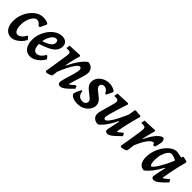

<svg xmlns="http://www.w3.org/2000/svg" viewBox="230 -1472 2481 2481"><g transform="rotate(45 1471.0 -231.5)"><path d="M237 -391Q210 -391 185.5 -363Q161 -335 146 -289Q131 -243 131 -190Q131 -136 148 -104.5Q165 -73 193 -73Q220 -73 247 -96Q274 -119 291 -156L308 -154L335 -119Q317 -82 287.5 -52.5Q258 -23 224.5 -5.5Q191 12 158 12Q98 12 62.5 -34Q27 -80 27 -158Q27 -219 47 -275Q67 -331 101.5 -375Q136 -419 179.5 -444.5Q223 -470 271 -470Q298 -470 323 -464.5Q348 -459 364 -448L369 -435L329 -348L306 -345Q277 -391 237 -391Z M716 -381Q716 -338 691.5 -304Q667 -270 614 -241.5Q561 -213 474 -185Q473 -134 490.5 -103.5Q508 -73 539 -73Q568 -73 595.5 -94.5Q623 -116 643 -154L660 -153L687 -118Q668 -81 638 -51.5Q608 -22 573.5 -5Q539 12 504 12Q444 12 408 -34.5Q372 -81 372 -160Q372 -219 392.5 -275Q413 -331 447.5 -375Q482 -419 526 -444.5Q570 -470 617 -470Q664 -470 690 -447Q716 -424 716 -381ZM584 -392Q560 -392 538.5 -372Q517 -352 501 -318Q485 -284 478 -240Q552 -264 585.5 -291.5Q619 -319 619 -353Q619 -392 584 -392Z M1055 11Q1013 11 1013 -28Q1013 -44 1020 -73Q1027 -102 1037.5 -136.5Q1048 -171 1058.5 -206Q1069 -241 1076 -270.5Q1083 -300 1083 -317Q1083 -334 1075.5 -344Q1068 -354 1055 -354Q1037 -354 1009 -318.5Q981 -283 949 -220Q917 -157 885 -74L896 -239L917 -233Q961 -324 1006 -385.5Q1051 -447 1090 -471Q1134 -471 1161.5 -443Q1189 -415 1189 -371Q1189 -349 1179.5 -313Q1170 -277 1157 -237Q1144 -197 1132 -159.5Q1120 -122 1114 -95L1117 -92Q1121 -92 1127 -95.5Q1133 -99 1147 -110.5Q1161 -122 1186 -145L1202 -143L1217 -111Q1176 -67 1146 -40.5Q1116 -14 1094 -1.5Q1072 11 1055 11ZM795 8 784 -5Q793 -59 802 -116Q811 -173 819 -224Q827 -275 832 -311Q837 -347 838 -358Q839 -379 830 -389Q821 -399 799 -399H762L771 -451Q800 -451 850.5 -453Q901 -455 952 -459L962 -444Q951 -412 940.5 -371.5Q930 -331 921.5 -290.5Q913 -250 909 -219L898 -128L885 -24Q884 -18 869 -10Q854 -2 833.5 3Q813 8 795 8Z M1303 -151Q1304 -107 1329 -82Q1354 -57 1395 -57Q1421 -57 1438 -72Q1455 -87 1455 -109Q1455 -132 1436.5 -150Q1418 -168 1392 -186Q1370 -203 1348 -221.5Q1326 -240 1311.5 -263Q1297 -286 1297 -317Q1297 -359 1321 -394Q1345 -429 1386 -450Q1427 -471 1475 -471Q1513 -471 1544.5 -460Q1576 -449 1594 -430Q1584 -405 1572 -379Q1560 -353 1550 -336H1533Q1522 -365 1501 -381.5Q1480 -398 1454 -398Q1434 -398 1419.5 -385Q1405 -372 1405 -353Q1405 -339 1413.5 -326Q1422 -313 1435 -302Q1452 -287 1473.5 -271.5Q1495 -256 1515 -238Q1535 -220 1548 -198Q1561 -176 1561 -147Q1561 -105 1535 -68.5Q1509 -32 1466.5 -10Q1424 12 1372 12Q1322 12 1286 -4Q1250 -20 1241 -47Q1245 -63 1252.5 -83Q1260 -103 1269 -122Q1278 -141 1285 -152Z M1748 11Q1700 11 1672 -14Q1644 -39 1644 -80Q1644 -97 1651 -126.5Q1658 -156 1668 -191Q1678 -226 1688 -260.5Q1698 -295 1705 -322.5Q1712 -350 1712 -364Q1712 -399 1673 -399H1636L1646 -451Q1668 -451 1698.5 -452Q1729 -453 1763 -455Q1797 -457 1828 -459L1839 -444Q1813 -366 1792.5 -299.5Q1772 -233 1760 -187.5Q1748 -142 1748 -127Q1748 -111 1753.5 -103.5Q1759 -96 1773 -96Q1790 -96 1819 -133.5Q1848 -171 1883 -239Q1918 -307 1956 -399L1934 -203L1910 -211Q1869 -130 1829.5 -74.5Q1790 -19 1748 11ZM1920 12Q1879 12 1879 -23Q1879 -29 1881.5 -43Q1884 -57 1889.5 -82.5Q1895 -108 1904 -148Q1913 -188 1925 -244L1929 -295L1956 -456L1968 -462L2057 -455L2066 -444Q2051 -395 2035.5 -334.5Q2020 -274 2007 -213Q1994 -152 1986 -101L1989 -97Q1994 -98 2000.5 -101.5Q2007 -105 2019 -115Q2031 -125 2053 -144L2068 -142L2084 -110Q2038 -64 2007.5 -37.5Q1977 -11 1957 0.5Q1937 12 1920 12Z M2153 -5Q2153 -5 2157 -28Q2161 -51 2167 -88Q2173 -125 2180 -167.5Q2187 -210 2193 -250Q2199 -290 2203 -319.5Q2207 -349 2207 -359Q2207 -380 2198 -389.5Q2189 -399 2167 -399H2130L2139 -451Q2165 -451 2196 -452.5Q2227 -454 2255.5 -455Q2284 -456 2302.5 -457.5Q2321 -459 2321 -459L2332 -444Q2332 -444 2323.5 -416.5Q2315 -389 2304.5 -347.5Q2294 -306 2286 -262H2291Q2318 -322 2349 -367.5Q2380 -413 2411.5 -439.5Q2443 -466 2470 -467Q2479 -462 2486.5 -447Q2494 -432 2495 -416Q2494 -398 2490 -378.5Q2486 -359 2481.5 -343Q2477 -327 2473.5 -317Q2470 -307 2470 -307L2440 -305Q2439 -320 2433.5 -326.5Q2428 -333 2420 -333Q2389 -333 2347.5 -277.5Q2306 -222 2267 -125L2254 -24Q2253 -18 2238 -10Q2223 -2 2202.5 3Q2182 8 2164 8Z M2829 -91Q2834 -91 2840.5 -94.5Q2847 -98 2861 -110Q2875 -122 2900 -144L2915 -142L2930 -110Q2883 -62 2852.5 -35.5Q2822 -9 2802.5 1.5Q2783 12 2764 12Q2747 12 2736.5 3Q2726 -6 2726 -22Q2726 -33 2736 -79.5Q2746 -126 2763 -203L2756 -205Q2710 -121 2669.5 -69.5Q2629 -18 2587 12Q2539 12 2511.5 -25.5Q2484 -63 2484 -129Q2484 -191 2504 -250.5Q2524 -310 2558.5 -358Q2593 -406 2635 -435Q2677 -464 2721 -464L2812 -447L2819 -470L2829 -475L2893 -461L2901 -445Q2886 -390 2871.5 -327Q2857 -264 2845 -203.5Q2833 -143 2826 -94ZM2616 -93Q2627 -93 2646.5 -115Q2666 -137 2689 -175Q2712 -213 2736.5 -261.5Q2761 -310 2782 -363Q2760 -376 2735 -384.5Q2710 -393 2692 -393Q2666 -393 2642.5 -363Q2619 -333 2604.5 -285Q2590 -237 2590 -183Q2590 -145 2597.5 -119Q2605 -93 2616 -93Z"/></g></svg>

Font: Alegreya SemiBold
Style: Italic
Weight: 600
Italic angle: -7°
Designer: Juan Pablo del Peral
Foundry: Huerta Tipografica
Version: Version 2.009